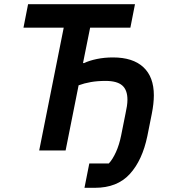

<svg xmlns="http://www.w3.org/2000/svg" viewBox="-20 -718 818 916"><path d="M406 62H499Q517 43 533 8Q549 -27 558 -72L579 -177Q583 -195 585.5 -211.5Q588 -228 588 -242Q588 -289 563 -310.5Q538 -332 484 -332Q445 -332 413.5 -326.5Q382 -321 355 -311L293 0H167L284 -586H92L114 -698H624L602 -586H410L376 -417H381Q406 -429 442 -436.5Q478 -444 519 -444Q614 -444 664 -397.5Q714 -351 714 -263Q714 -244 711.5 -221.5Q709 -199 704 -174L683 -69Q659 47 599 112.5Q539 178 433 178H383Z"/></svg>

Font: IBM Plex Sans SmBld
Style: Italic
Weight: 600
Italic angle: -11°
Designer: Mike Abbink, Paul van der Laan, Pieter van Rosmalen
Foundry: Bold Monday
Version: Version 3.005